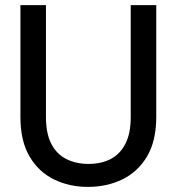

<svg xmlns="http://www.w3.org/2000/svg" viewBox="-20 -720 692 752"><path d="M324 12Q251 12 191 -17.5Q131 -47 95.5 -107.5Q60 -168 60 -262V-700H160V-261Q160 -198 180.5 -157.5Q201 -117 239 -97.5Q277 -78 327 -78Q377 -78 414 -97.5Q451 -117 471.5 -157.5Q492 -198 492 -261V-700H592V-262Q592 -168 556 -107.5Q520 -47 459.5 -17.5Q399 12 324 12Z"/></svg>

Font: DM Sans 28pt Medium
Style: Regular
Weight: 500
Version: Version 4.004;gftools[0.9.30]